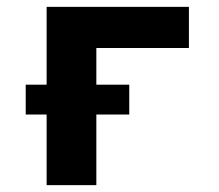

<svg xmlns="http://www.w3.org/2000/svg" viewBox="-20 -540 640 560"><path d="M116 0V-206H55V-293H116V-520H531V-400H261V-293H357V-206H261V0Z"/></svg>

Font: Iosevka Aile Heavy
Style: Regular
Weight: 900
Designer: Belleve Invis
Foundry: Belleve Invis
Version: Version 31.1.0; ttfautohint (v1.8.4)